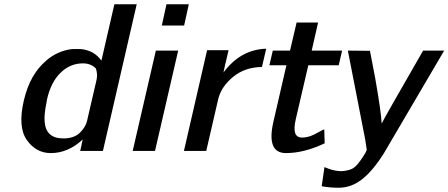

<svg xmlns="http://www.w3.org/2000/svg" viewBox="-20 -710 2109 903"><path d="M199 -426H198Q252 -471 317 -479Q341 -480 362 -479Q422 -473 457 -425L518 -690H623L464 0H357L364 -30V-32Q365 -35 365 -37L369 -54Q300 10 219 10Q150 10 106.5 -51Q63 -112 92 -237Q121 -362 199 -426ZM201 -242 198 -224Q187 -171 190 -137Q196 -59 278 -59Q329 -59 356.5 -86.5Q384 -114 390 -144Q398 -179 413 -243.5Q428 -308 434 -334Q440 -361 431 -388Q407 -412 370 -412Q310 -412 264.5 -367.5Q219 -323 201 -242Z M604 0 713 -472H818L709 0ZM741 -590 763 -690H868L846 -590Z M845 0 954 -474H1055L1041 -414Q1039 -410 1038 -402L1031 -369Q1111 -477 1232 -481L1212 -395Q1132 -394 1077 -349Q1022 -304 1007 -247L950 0Z M1247 -403 1263 -472H1344L1375 -604H1476L1446 -472H1589L1573 -403H1430L1371 -149Q1351 -63 1400 -63Q1419 -63 1440 -70Q1455 -75 1477.5 -88Q1500 -101 1505 -101Q1506 -90 1506 -68Q1506 -46 1507 -36Q1410 10 1325 10Q1232 10 1266 -138L1327 -403Z M1616 -472Q1634 -472 1668.5 -471.5Q1703 -471 1720 -471L1744 -346Q1773 -181 1775 -129Q1789 -158 1970 -472H2069L1786 10Q1734 93 1683 133Q1632 173 1573 173Q1532 173 1493 166L1506 76Q1544 92 1570 94Q1590 97 1614 91Q1639 87 1657 67.5Q1675 48 1698 10Q1704 -3 1705 -5Q1704 -10 1697 -57Z"/></svg>

Font: Coval
Style: Medium Italic
Weight: 500
Foundry: Context Ltd
Version: Version 001.000